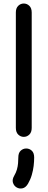

<svg xmlns="http://www.w3.org/2000/svg" viewBox="-20 -766 271 1090"><path d="M70 -40Q70 -15 83.5 -2Q97 11 115 11Q133 11 146.5 -2Q160 -15 160 -40Q160 -65 160 -87Q160 -109 160 -131Q160 -153 160 -178Q160 -257 160 -325.5Q160 -394 160 -454Q160 -514 160 -567Q160 -589 160 -609.5Q160 -630 160 -650.5Q160 -671 160 -695Q160 -720 146.5 -733Q133 -746 115 -746Q97 -746 83.5 -733Q70 -720 70 -695Q70 -666 70 -630Q70 -594 70 -567Q70 -448 70 -353Q70 -258 70 -178Q70 -157 70 -133Q70 -109 70 -85Q70 -61 70 -40ZM61 231Q48 253 53.5 271Q59 289 74.5 298Q90 307 108 303Q126 299 139 277Q153 253 160.5 227Q168 201 171 176Q174 151 174 128Q174 102 160.5 89.5Q147 77 129 77Q111 77 97.5 89.5Q84 102 84 128Q84 143 82.5 161Q81 179 76 196.5Q71 214 61 231Z"/></svg>

Font: Tilt Neon
Style: Regular
Weight: 400
Designer: Andy Clymer
Foundry: Andy Clymer
Version: Version 1.000